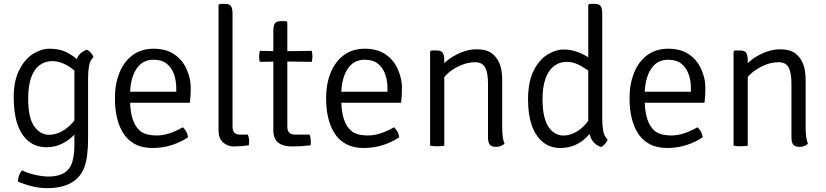

<svg xmlns="http://www.w3.org/2000/svg" viewBox="-20 -755 4278 995"><path d="M417 112Q376 220 223 220Q153.5 220 73 186Q74 150 94 128Q125 143 164 151.5Q203 160 230.5 160Q335.5 160 356 79Q365.5 42.5 365.5 0V-376Q365.5 -416 378.2 -449.8Q391 -483.5 430.5 -497.5Q442 -492 451.5 -480.8Q461 -469.5 464.5 -459Q446 -442 441.2 -413Q436.5 -384 436.5 -352V-38Q436.5 60.5 417 112ZM308.5 -491Q359 -472 405 -422.5L397 -356Q372.5 -389.5 331.2 -414Q290 -438.5 252.5 -438.5Q215 -438.5 187 -418.5Q126 -374.5 126 -244Q126 -144 157.5 -100.2Q189 -56.5 233.5 -56.5Q278 -56.5 319 -85.8Q360 -115 381.5 -155.5L393.5 -92Q381.5 -72.5 357 -49Q296.5 8 221.5 8Q165.5 8 127.5 -23.5Q89.5 -55 70.2 -111.8Q51 -168.5 51 -251.8Q51 -335 79.5 -391.8Q108 -448.5 151 -475.5Q194 -502.5 236 -502.5Q278 -502.5 308.5 -491Z M964 -222.5H620.5V-279.5H893.5V-293.5Q893.5 -385 844 -425Q818 -445.5 775.5 -445.5Q716.5 -445.5 685.2 -395.2Q654 -345 654 -263V-239.5Q654 -121 705.5 -77Q733.5 -53 793.2 -53Q853 -53 927.5 -95.5Q950.5 -74.5 954.5 -44Q920 -19.5 872 -3.8Q824 12 770.2 12Q716.5 12 678.5 -8.8Q640.5 -29.5 618 -66Q575.5 -134 575.5 -246Q575.5 -320 599 -378Q622.5 -436 667.2 -469.2Q712 -502.5 776 -502.5Q840 -502.5 882.8 -473.8Q925.5 -445 947 -396.5Q968.5 -348 968.5 -302Q968.5 -256 964 -222.5Z M1185 -99.5Q1185 -57.5 1222.5 -57.5H1264.5Q1271 -40 1271 -27Q1271 -7 1269.5 -2Q1226 4 1192.5 4Q1159 4 1135.8 -17.2Q1112.5 -38.5 1112.5 -79V-729L1118.5 -735H1145.5Q1170.5 -735 1177.8 -722.2Q1185 -709.5 1185 -684.5Z M1584.5 -57.5Q1590.5 -41.5 1590.5 -27.5V-9.5Q1590.5 -5.5 1589.5 -2Q1542.5 4 1494 4Q1396.5 4 1396.5 -79V-595Q1396.5 -620 1403.8 -632.8Q1411 -645.5 1436 -645.5H1463L1469 -639V-98.5Q1469 -57.5 1508.5 -57.5ZM1595.5 -491.5Q1599 -477 1599 -462Q1599 -447 1595.5 -434.5L1444.5 -436.5L1326 -434.5Q1323 -449 1323 -462.5Q1323 -476 1326 -491.5L1444 -489.5Z M2058.5 -222.5H1715V-279.5H1988V-293.5Q1988 -385 1938.5 -425Q1912.5 -445.5 1870 -445.5Q1811 -445.5 1779.8 -395.2Q1748.5 -345 1748.5 -263V-239.5Q1748.5 -121 1800 -77Q1828 -53 1887.8 -53Q1947.5 -53 2022 -95.5Q2045 -74.5 2049 -44Q2014.5 -19.5 1966.5 -3.8Q1918.5 12 1864.8 12Q1811 12 1773 -8.8Q1735 -29.5 1712.5 -66Q1670 -134 1670 -246Q1670 -320 1693.5 -378Q1717 -436 1761.8 -469.2Q1806.5 -502.5 1870.5 -502.5Q1934.5 -502.5 1977.2 -473.8Q2020 -445 2041.5 -396.5Q2063 -348 2063 -302Q2063 -256 2058.5 -222.5Z M2282.5 0Q2268.5 3 2245.8 3Q2223 3 2209 0V-487.5L2215 -493.5H2242.5Q2267.5 -493.5 2275 -480.2Q2282.5 -467 2282.5 -442ZM2594.5 -10Q2576 6 2551.2 6Q2526.5 6 2517.8 -6Q2509 -18 2509 -42.5V-320Q2509 -379.5 2494 -406Q2479 -432.5 2442.2 -432.5Q2405.5 -432.5 2371.5 -418Q2296 -386.5 2262.5 -327.5V-406Q2295 -447 2347.5 -473.2Q2400 -499.5 2450.8 -499.5Q2501.5 -499.5 2529.5 -478Q2582.5 -438 2582.5 -343.5V-95Q2582.5 -38.5 2594.5 -10Z M3101 -138.5Q3101 -106.5 3105.8 -77.8Q3110.5 -49 3129 -31.5Q3125.5 -21 3116 -9.8Q3106.5 1.5 3095 7Q3055.5 -7.5 3042 -41Q3028.5 -74.5 3028.5 -114.5V-729L3034.5 -735H3061.5Q3086.5 -735 3093.8 -722.2Q3101 -709.5 3101 -684.5ZM2903 -498.5Q2980.5 -498.5 3064.5 -433L3060.5 -367Q3031.5 -389 2993.2 -411.8Q2955 -434.5 2917.8 -434.5Q2880.5 -434.5 2853.5 -414.5Q2791.5 -369 2791.5 -239Q2791.5 -113.5 2846.5 -71Q2871 -52.5 2900 -52.5Q2929 -52.5 2960 -68.2Q2991 -84 3016.2 -113.2Q3041.5 -142.5 3054 -183L3067.5 -113Q3055.5 -83 3029.5 -54Q2969.5 12 2884 12Q2829.5 12 2792 -20Q2716.5 -83.5 2716.5 -239.5Q2716.5 -330.5 2745 -387.8Q2773.5 -445 2816.5 -471.8Q2859.5 -498.5 2903 -498.5Z M3631 -222.5H3287.5V-279.5H3560.5V-293.5Q3560.5 -385 3511 -425Q3485 -445.5 3442.5 -445.5Q3383.5 -445.5 3352.2 -395.2Q3321 -345 3321 -263V-239.5Q3321 -121 3372.5 -77Q3400.5 -53 3460.2 -53Q3520 -53 3594.5 -95.5Q3617.5 -74.5 3621.5 -44Q3587 -19.5 3539 -3.8Q3491 12 3437.2 12Q3383.5 12 3345.5 -8.8Q3307.5 -29.5 3285 -66Q3242.5 -134 3242.5 -246Q3242.5 -320 3266 -378Q3289.5 -436 3334.2 -469.2Q3379 -502.5 3443 -502.5Q3507 -502.5 3549.8 -473.8Q3592.5 -445 3614 -396.5Q3635.5 -348 3635.5 -302Q3635.5 -256 3631 -222.5Z M3855 0Q3841 3 3818.2 3Q3795.5 3 3781.5 0V-487.5L3787.5 -493.5H3815Q3840 -493.5 3847.5 -480.2Q3855 -467 3855 -442ZM4167 -10Q4148.5 6 4123.8 6Q4099 6 4090.2 -6Q4081.5 -18 4081.5 -42.5V-320Q4081.5 -379.5 4066.5 -406Q4051.5 -432.5 4014.8 -432.5Q3978 -432.5 3944 -418Q3868.5 -386.5 3835 -327.5V-406Q3867.5 -447 3920 -473.2Q3972.5 -499.5 4023.2 -499.5Q4074 -499.5 4102 -478Q4155 -438 4155 -343.5V-95Q4155 -38.5 4167 -10Z"/></svg>

Font: Signika-CLs Light
Style: CLs-Regular
Weight: 300
Version: Version 2.003;gftools[0.9.32]